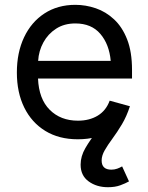

<svg xmlns="http://www.w3.org/2000/svg" viewBox="-20 -573 623 806"><path d="M306.6 11.7Q227.5 11.7 170.2 -23.4Q112.8 -58.6 81.8 -121.6Q50.8 -184.6 50.8 -268.6Q50.8 -352.5 81.1 -416.5Q111.3 -480.5 166.7 -516.6Q222.2 -552.7 296.4 -552.7Q339.8 -552.7 382.1 -538.3Q424.3 -523.9 458.7 -491.9Q493.2 -460 513.7 -407.7Q534.2 -355.5 534.2 -279.8V-243.2H139.6Q143.1 -157.7 188.7 -112.1Q234.4 -66.4 307.1 -66.4Q355.5 -66.4 390.4 -87.6Q425.3 -108.9 440.4 -150.4L525.4 -127Q506.3 -64.9 448.5 -26.6Q390.6 11.7 306.6 11.7ZM140.1 -317.4H444.8Q438.5 -387.2 401.1 -430.9Q363.8 -474.6 296.4 -474.6Q249.5 -474.6 215.6 -452.6Q181.6 -430.7 162.1 -395Q142.6 -359.4 140.1 -317.4ZM433.1 212.9Q385.7 212.9 352.1 188.5Q318.4 164.1 318.4 118.2Q318.4 83 338.4 48.6Q358.4 14.2 389.6 -25.9L525.4 -127Q511.7 -84.5 491.7 -51Q471.7 -17.6 452.1 8.8Q432.6 35.2 419.7 57.6Q406.7 80.1 406.7 100.6Q406.7 139.2 447.3 139.2Q460.9 139.2 472.2 135Q483.4 130.9 492.7 125.5L521.5 188.5Q506.8 196.8 485.1 204.8Q463.4 212.9 433.1 212.9Z"/></svg>

Font: Inter
Style: Regular
Weight: 400
Designer: Rasmus Andersson
Foundry: rsms
Version: Version 4.001;git-9221beed3